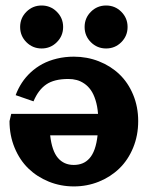

<svg xmlns="http://www.w3.org/2000/svg" viewBox="-20 -665 552 698"><path d="M76 -622.2Q98.9 -645 131.3 -645Q163.8 -645 186.6 -622.2Q209.5 -599.4 209.5 -566.9Q209.5 -534.4 186.6 -511.6Q163.8 -488.8 131.3 -488.8Q98.9 -488.8 76 -511.6Q53.2 -534.4 53.2 -566.9Q53.2 -599.4 76 -622.2ZM310.4 -622.2Q333.3 -645 365.7 -645Q398.2 -645 421 -622.2Q443.8 -599.4 443.8 -566.9Q443.8 -534.4 421 -511.6Q398.2 -488.8 365.7 -488.8Q333.3 -488.8 310.4 -511.6Q287.6 -534.4 287.6 -566.9Q287.6 -599.4 310.4 -622.2ZM336.4 -251Q334.2 -279.3 327.1 -301.5Q320.1 -323.7 309.9 -337.9Q299.8 -352.1 286.4 -361.2Q272.9 -370.4 258.8 -374.1Q244.6 -377.9 228.5 -377.9Q177 -377.9 148.1 -358Q119.1 -338.1 101.8 -296.6L36.9 -319.1Q45.7 -342.8 59.2 -363.6Q72.8 -384.5 91.8 -402.1Q110.8 -419.7 134.2 -432.3Q157.5 -444.8 186.8 -451.9Q216.1 -459 248.5 -459Q296.6 -459 339.5 -442.1Q382.3 -425.3 413.9 -395.1Q445.6 -365 464 -320.8Q482.4 -276.6 482.4 -224.6Q482.4 -172.6 464 -127.9Q445.6 -83.3 413.9 -52.6Q382.3 -22 339.5 -4.6Q296.6 12.7 248.5 12.7Q200.4 12.7 157.6 -4.6Q114.7 -22 83.1 -52.6Q51.5 -83.3 33.1 -127.9Q14.6 -172.6 14.6 -224.6L20.8 -251ZM334.7 -172.9H162.4Q168.7 -116.7 190.4 -91.1Q212.2 -65.4 248 -65.4Q265.9 -65.4 280 -71.2Q294.2 -76.9 305.4 -89.5Q316.7 -102.1 324.1 -122.9Q331.5 -143.8 334.7 -172.9Z"/></svg>

Font: Orelega One
Style: Regular
Weight: 400
Version: Version 1.1 ; ttfautohint (v1.8.3)